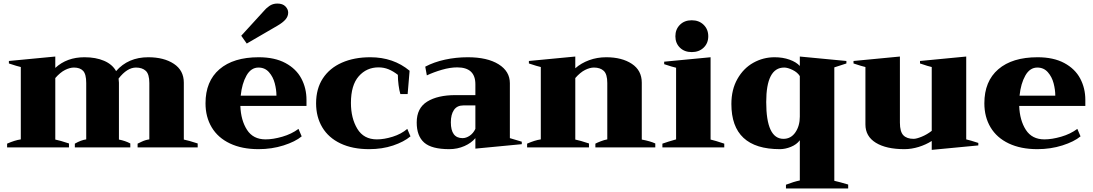

<svg xmlns="http://www.w3.org/2000/svg" viewBox="-20 -829 6149 1080"><path d="M1092 -22V0H754V-21Q756 -22 777 -32Q798 -42 820 -45V-362Q820 -412 800 -430.5Q780 -449 745 -449Q695 -449 647 -387Q649 -373 649 -364V-44Q685 -37 713 -22V0H401V-21Q436 -41 465 -45V-362Q465 -412 447.5 -430.5Q430 -449 396 -449Q373 -449 346 -435.5Q319 -422 291 -390V-44Q317 -39 368 -22V0H20V-21Q63 -40 97 -45V-452Q78 -456 30 -472V-486L291 -511V-447Q356 -507 455 -507Q519 -507 565.5 -487Q612 -467 633 -429Q701 -507 814 -507Q902 -507 958 -470Q1014 -433 1014 -364V-44Q1040 -39 1092 -22Z M1368 -584 1337 -628 1464 -767Q1475 -781 1494.5 -795Q1514 -809 1540 -809Q1570 -809 1585.5 -793Q1601 -777 1601 -758Q1601 -737 1586 -719.5Q1571 -702 1540 -684ZM1704 -233H1332Q1335 -152 1369.5 -98.5Q1404 -45 1474 -45Q1516 -45 1568 -60Q1620 -75 1659 -104L1677 -62Q1641 -32 1575 -11Q1509 10 1434 10Q1341 10 1273.5 -22Q1206 -54 1171 -112.5Q1136 -171 1136 -248Q1136 -372 1214.5 -439.5Q1293 -507 1435 -507Q1525 -507 1585.5 -474.5Q1646 -442 1675 -387.5Q1704 -333 1704 -267ZM1535 -291Q1535 -324 1525.5 -360.5Q1516 -397 1493 -423Q1470 -449 1434 -449Q1392 -449 1366.5 -404Q1341 -359 1334 -291Z M1758 -248Q1758 -330 1796 -388Q1834 -446 1903 -476.5Q1972 -507 2063 -507Q2193 -507 2284 -431L2273 -300H2232Q2226 -320 2222 -350Q2218 -380 2218 -408Q2191 -429 2165 -439.5Q2139 -450 2109 -450Q2042 -450 1998 -400Q1954 -350 1954 -250Q1954 -164 1990 -104.5Q2026 -45 2100 -45Q2141 -45 2189 -60Q2237 -75 2271 -104L2289 -62Q2252 -31 2191 -10.5Q2130 10 2056 10Q1963 10 1895.5 -22Q1828 -54 1793 -112.5Q1758 -171 1758 -248Z M2324 -140Q2324 -221 2383 -257.5Q2442 -294 2542 -294H2654V-355Q2654 -450 2552 -450Q2512 -450 2465.5 -436.5Q2419 -423 2381 -405L2372 -454Q2421 -480 2483 -493.5Q2545 -507 2611 -507Q2721 -507 2784.5 -467.5Q2848 -428 2848 -361V-52Q2881 -43 2915 -32V-18L2654 7V-52Q2632 -25 2592.5 -7.5Q2553 10 2507 10Q2408 10 2366 -27Q2324 -64 2324 -140ZM2654 -104V-236H2586Q2551 -236 2533.5 -210.5Q2516 -185 2516 -141Q2516 -52 2582 -52Q2602 -52 2622 -65.5Q2642 -79 2654 -104Z M3666 -22V0H3329V-21Q3338 -26 3358.5 -34Q3379 -42 3396 -45V-362Q3396 -412 3376 -430.5Q3356 -449 3321 -449Q3298 -449 3271 -435.5Q3244 -422 3216 -390V-44Q3242 -39 3293 -22V0H2945V-21Q2988 -40 3022 -45V-452Q3003 -456 2955 -472V-486L3216 -511V-445Q3249 -474 3294 -490.5Q3339 -507 3390 -507Q3478 -507 3534 -470Q3590 -433 3590 -364V-44Q3638 -35 3666 -22Z M3779 -625Q3779 -664 3804.5 -689.5Q3830 -715 3871 -715Q3912 -715 3938 -689.5Q3964 -664 3964 -625Q3964 -586 3938 -561Q3912 -536 3871 -536Q3830 -536 3804.5 -561Q3779 -586 3779 -625ZM3706 -21Q3737 -32 3783 -45V-448Q3764 -452 3716 -468V-482L3977 -507V-44Q4000 -39 4054 -21V0H3706Z M4401 210Q4445 193 4479 186V-40Q4461 -16 4429 -3Q4397 10 4367 10Q4094 10 4094 -244Q4094 -325 4128 -385Q4162 -445 4217.5 -476Q4273 -507 4337 -507Q4383 -507 4421 -493.5Q4459 -480 4479 -458V-511L4741 -486V-472L4673 -450V188Q4704 195 4751 209V231H4401ZM4479 -173V-401Q4466 -422 4438.5 -435.5Q4411 -449 4391 -449Q4290 -449 4290 -255Q4290 -48 4387 -48Q4429 -48 4454 -84.5Q4479 -121 4479 -173Z M5483 -25V-11L5221 14V-36Q5188 -15 5147.5 -2.5Q5107 10 5067 10Q4965 10 4906.5 -26Q4848 -62 4848 -129V-452Q4829 -456 4781 -472V-486L5042 -511V-139Q5042 -88 5061.5 -68Q5081 -48 5119 -48Q5135 -48 5164.5 -60Q5194 -72 5221 -93V-452Q5205 -455 5155 -472V-486L5415 -511V-45Q5437 -40 5483 -25Z M6085 -233H5713Q5716 -152 5750.5 -98.5Q5785 -45 5855 -45Q5897 -45 5949 -60Q6001 -75 6040 -104L6058 -62Q6022 -32 5956 -11Q5890 10 5815 10Q5722 10 5654.5 -22Q5587 -54 5552 -112.5Q5517 -171 5517 -248Q5517 -372 5595.5 -439.5Q5674 -507 5816 -507Q5906 -507 5966.5 -474.5Q6027 -442 6056 -387.5Q6085 -333 6085 -267ZM5916 -291Q5916 -324 5906.5 -360.5Q5897 -397 5874 -423Q5851 -449 5815 -449Q5773 -449 5747.5 -404Q5722 -359 5715 -291Z"/></svg>

Font: Trirong Black
Style: Regular
Weight: 900
Designer: Katatrad Team
Foundry: CadsonDemak
Version: Version 1.001